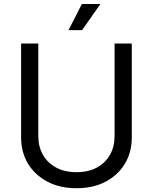

<svg xmlns="http://www.w3.org/2000/svg" viewBox="-20 -950 781 981"><path d="M565.4 -727.5H653.3V-247.1Q653.3 -172.4 618.4 -114Q583.5 -55.7 520 -22Q456.5 11.7 371.1 11.7Q285.6 11.7 221.9 -22Q158.2 -55.7 123 -114Q87.9 -172.4 87.9 -247.1V-727.5H175.8V-253.9Q175.8 -200.7 199.2 -159.2Q222.7 -117.7 266.6 -94Q310.5 -70.3 371.1 -70.3Q431.6 -70.3 475.1 -94Q518.6 -117.7 542 -159.2Q565.4 -200.7 565.4 -253.9ZM330.1 -795.9 398.4 -929.7H493.2L399.4 -795.9Z"/></svg>

Font: Inter
Style: Regular
Weight: 400
Designer: Rasmus Andersson
Foundry: rsms
Version: Version 4.000;git-8c9346024